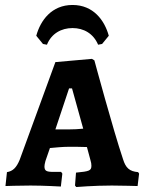

<svg xmlns="http://www.w3.org/2000/svg" viewBox="-20 -747 584 773"><path d="M272 -634C317 -634 356 -612 375 -567L391 -570L418 -603C401 -665 356 -727 272 -727C188 -727 143 -665 126 -603L153 -570L169 -567C187 -612 227 -634 272 -634ZM287 6C287 6 358 0 430 0C468 0 534 2 534 2L540 -48L536 -54C501 -57 486 -71 475 -107C435 -226 360 -504 360 -504L350 -510L203 -497L59 -103C46 -72 32 -58 8 -54L2 2C2 2 57 0 103 0C155 0 225 4 225 4L231 -48L226 -55H195C167 -55 159 -59 159 -77C159 -81 160 -88 163 -99L181 -151C202 -153 233 -156 257 -156C276 -156 309 -156 330 -155L344 -103C347 -94 348 -86 348 -80C348 -60 340 -57 286 -52L282 0ZM203 -226 258 -391H270L315 -229C298 -227 274 -226 257 -226Z"/></svg>

Font: Alegreya SC
Style: Bold
Weight: 700
Designer: Juan Pablo del Peral
Foundry: Huerta Tipografica
Version: Version 2.007;PS 002.007;hotconv 1.0.88;makeotf.lib2.5.64775